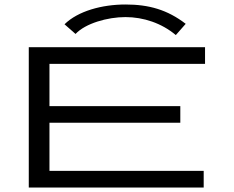

<svg xmlns="http://www.w3.org/2000/svg" viewBox="-20 -834 1040 854"><path d="M316 -683C360 -730 458 -758 538 -758C618 -758 699 -731 762 -678L806 -728C724 -791 642 -814 538 -814C434 -814 327 -785 267 -726ZM108 0H886V-74H200V-288H782V-362H200V-550H892V-624H108Z"/></svg>

Font: Inconsolata UltraExpanded
Style: Regular
Weight: 400
Width: 9
Monospace: yes
Designer: Raph Levien, Cyreal, Brenton Simpson
Foundry: Raph Levien, Cyreal, Google
Version: Version 3.100